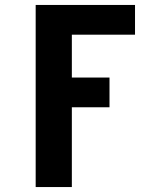

<svg xmlns="http://www.w3.org/2000/svg" viewBox="-20 -550 640 775"><path d="M124 205V-530H525V-410H270V-237H422V-117H270V205Z"/></svg>

Font: Iosevka Slab Heavy Extended
Style: Regular
Weight: 900
Width: 7
Monospace: yes
Designer: Belleve Invis
Foundry: Belleve Invis
Version: Version 11.1.0; ttfautohint (v1.8.3)